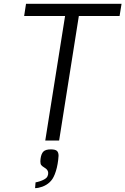

<svg xmlns="http://www.w3.org/2000/svg" viewBox="-20 -745 664 1018"><path d="M325 -660H108L118 -725H624.5L614 -660H398L293.5 0H220ZM214 206.5Q224 201 228.5 195.2Q233 189.5 235 179.5Q235.5 177 235.5 172Q235.5 159.5 224 149.5Q220 146 213 142Q203 136 198.5 130Q194 124 194 110.5L195 97Q198.5 70 210.2 58.5Q222 47 249.5 47Q273 47 281.8 55Q290.5 63 290.5 81Q290.5 86.5 288.5 103.5Q283.5 146 270.5 179Q264.5 194 258 203.8Q251.5 213.5 243 221.5Q227 236.5 204 245Q183 252.5 166 252.5L168.5 222Q194.5 217 214 206.5Z"/></svg>

Font: JuliaMono Light
Style: Italic
Weight: 300
Italic angle: -9°
Monospace: yes
Designer: cormullion
Foundry: corm
Version: Version 0.054; ttfautohint (v1.8.4)